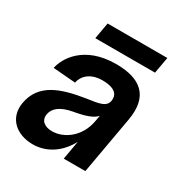

<svg xmlns="http://www.w3.org/2000/svg" viewBox="-160 -782 869 916"><g transform="rotate(30 274.5 -324.0)"><path d="M148 15C232 15 295 -38 329 -103L311 0H430L486 -316C511 -456 440 -516 303 -516C126 -516 64 -407 53 -351L176 -341C184 -381 219 -416 285 -416C329 -416 367 -405 371 -370C376 -313 322 -312 259 -302C134 -282 29 -249 8 -132C-8 -39 61 15 148 15ZM135 -143C141 -179 175 -205 236 -216C299 -227 338 -240 358 -263L352 -230C335 -136 262 -85 196 -85C156 -85 128 -106 135 -143ZM154 -573H483L499 -663H170Z"/></g></svg>

Font: Uncut Sans Semibold
Style: Italic
Weight: 600
Italic angle: -10°
Designer: Kasper Nordkvist
Foundry: Uncut Type
Version: Version 1.111;FEAKit 1.0